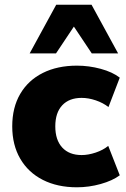

<svg xmlns="http://www.w3.org/2000/svg" viewBox="-20 -785 535 816"><path d="M307 11Q224 11 162 -20.5Q100 -52 66 -110.5Q32 -169 32 -248Q32 -328 66 -386Q100 -444 162 -475Q224 -506 307 -506Q358 -506 408 -492.5Q458 -479 489 -455L441 -330Q418 -348 387 -358.5Q356 -369 327 -369Q274 -369 244.5 -337.5Q215 -306 215 -248Q215 -190 244.5 -158Q274 -126 327 -126Q355 -126 386.5 -136.5Q418 -147 440 -165L489 -40Q458 -17 408 -3Q358 11 307 11ZM106 -558 219 -765H369L482 -558H370L294 -672L218 -558Z"/></svg>

Font: Nunito Sans 11pt Black
Style: Regular
Weight: 900
Version: Version 3.101;gftools[0.9.27]